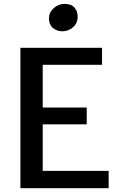

<svg xmlns="http://www.w3.org/2000/svg" viewBox="-20 -996 631 1016"><path d="M88 0V-743H520V-653H206V-427H439V-338H206V-92H555V0ZM310 -830.5Q281 -830.5 260 -848.2Q239 -866 239 -898Q239 -930.5 264.5 -953Q290 -975.5 321 -975.5Q356.5 -975.5 373.8 -956.2Q391 -937 391 -907.5Q391 -873.5 366.8 -852Q342.5 -830.5 310 -830.5Z"/></svg>

Font: Koeln Type Sans
Style: Regular
Weight: 400
Designer: Eben Sorkin
Foundry: Eben Sorkin
Version: Version 2.001